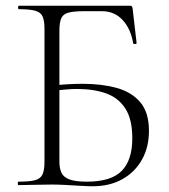

<svg xmlns="http://www.w3.org/2000/svg" viewBox="-20 -645 589 669"><path d="M303 4Q287 4 261.5 2.5Q236 1 209 -0.5Q182 -2 160 -2Q128 -2 98 -1Q68 0 44 0Q42 0 42 -6Q42 -12 44 -12Q82 -12 101.5 -17Q121 -22 128 -37Q135 -52 135 -81V-544Q135 -573 128.5 -587.5Q122 -602 103 -607.5Q84 -613 46 -613Q43 -613 43 -619Q43 -625 46 -625H433Q438 -625 439.5 -623Q441 -621 442 -616L456 -495Q456 -492 451 -491.5Q446 -491 444 -494Q436 -544 407.5 -575Q379 -606 335 -606H274Q237 -606 218.5 -601Q200 -596 193.5 -581.5Q187 -567 187 -538V-81Q187 -59 194 -43.5Q201 -28 221.5 -20Q242 -12 283 -12Q367 -12 404 -49.5Q441 -87 441 -163Q441 -229 417 -266.5Q393 -304 350 -319.5Q307 -335 248 -335Q229 -335 208 -333Q187 -331 165 -329L164 -347Q191 -350 217 -351.5Q243 -353 268 -353Q335 -353 387 -338.5Q439 -324 469 -288.5Q499 -253 499 -189Q499 -132 474.5 -88.5Q450 -45 406 -20.5Q362 4 303 4Z"/></svg>

Font: Cormorant Infant Light
Style: Regular
Weight: 300
Designer: Christian Thalmann (Catharsis Fonts)
Foundry: Catharsis Fonts
Version: Version 4.001